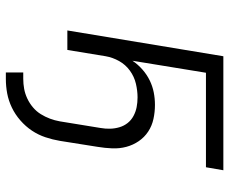

<svg xmlns="http://www.w3.org/2000/svg" viewBox="-82 -478 765 640"><g transform="rotate(90 300.0 -157.5)"><path d="M221 205V147H242Q259 147 275.5 144Q292 141 308 133.5Q324 126 337.5 114.5Q351 103 360 88.5Q369 74 375 58Q381 42 384 25L406 -110Q409 -127 408.5 -143Q408 -159 403.5 -174Q399 -189 389.5 -201Q380 -213 366 -220.5Q352 -228 336.5 -231Q321 -234 304 -234Q282 -234 258.5 -228.5Q235 -223 215 -208.5Q195 -194 183 -172.5Q171 -151 167 -128L146 0H81L167 -520H547L537 -462H222L182 -217Q194 -235 211 -250Q228 -265 247.5 -274.5Q267 -284 287.5 -288Q308 -292 329 -292Q353 -292 376 -287Q399 -282 418 -269.5Q437 -257 450 -238Q463 -219 469 -196.5Q475 -174 474 -149.5Q473 -125 469 -101L449 25Q445 49 437 73Q429 97 415 118Q401 139 381 156.5Q361 174 338 185Q315 196 291 200.5Q267 205 243 205Z"/></g></svg>

Font: Iosevka Light Extended Oblique
Style: Regular
Weight: 300
Width: 7
Italic angle: -9°
Monospace: yes
Designer: Belleve Invis
Foundry: Belleve Invis
Version: Version 32.5.0; ttfautohint (v1.8.4)